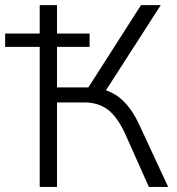

<svg xmlns="http://www.w3.org/2000/svg" viewBox="-31 -739 701 759"><path d="M126 0V-553.7H-10.7V-606.4H126V-718.8H194.3V-606.4H323.2V-553.7H194.3V-393.6H318.4L526.4 -718.8H604.5L387.7 -381.8Q468.8 -355.5 518.6 -248L633.8 0H557.6L462.9 -211.9Q432.6 -277.3 395 -305.7Q357.4 -334 302.7 -334H194.3V0Z"/></svg>

Font: Min Sans Light
Style: Regular
Weight: 300
Designer: Jinseong-Kim, NotoSansCJK, Nunito
Foundry: Jinseong-Kim
Version: Version 1.400;Glyphs 3.1.2 (3151)